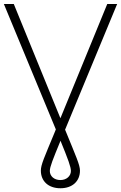

<svg xmlns="http://www.w3.org/2000/svg" viewBox="-31 -748 620 983"><path d="M-11.2 -727.5 254.9 -85.4 246.6 -64.9C195.8 58.1 178.2 95.2 178.2 125.5C178.2 179.2 216.3 215.8 278.3 215.8C340.3 215.8 378.4 179.2 378.4 125.5C378.4 96.2 357.4 51.3 307.1 -72.3L302.2 -84L568.8 -727.5H518.1L278.3 -142.6L39.6 -727.5ZM224.1 127.4C224.1 106 239.7 67.9 278.8 -27.3C318.4 69.8 332 106.4 332 127.4C332 152.8 310.1 173.8 278.3 173.8C245.6 173.8 224.1 153.3 224.1 127.4Z"/></svg>

Font: Raveo ExtraLight
Style: Regular
Weight: 200
Designer: Jakub Foglar, Rasmus Andersson (Inter)
Foundry: Jakubfoglar.com
Version: Version 1.100;Glyphs 3.2.3 (3260)